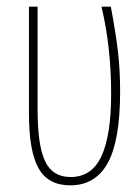

<svg xmlns="http://www.w3.org/2000/svg" viewBox="-20 -547 422 577"><path d="M67 -206V-527H93V-217Q93 -110 115.5 -62.5Q138 -15 192 -15Q256 -15 285 -78Q314 -141 314 -264Q314 -406 285 -527H313Q328 -448 334.5 -392Q341 -336 341 -272Q341 -125 304 -57.5Q267 10 191 10Q125 10 96 -41Q67 -92 67 -206Z"/></svg>

Font: Noto Sans Display Thin Cond
Style: Regular
Weight: 250
Width: 3
Designer: Monotype Design team
Foundry: Monotype Imaging Inc.
Version: Version 1.000